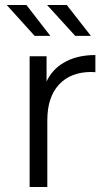

<svg xmlns="http://www.w3.org/2000/svg" viewBox="-20 -751 441 771"><path d="M99 0V-525H167V-424Q190 -472 234 -498Q286 -530 363 -530V-461Q359 -461 355 -461.5Q351 -462 347 -462Q264 -462 217 -411.5Q170 -361 170 -268V0ZM119 -607 7 -731H86L182 -607ZM282 -607 169 -731H248L345 -607Z"/></svg>

Font: Modern
Style: Small
Weight: 400
Designer: Julieta Ulanovsky
Foundry: Julieta Ulanovsky
Version: Version 8.000